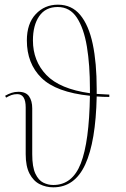

<svg xmlns="http://www.w3.org/2000/svg" viewBox="-20 -792 541 822"><path d="M208 10Q177 10 150 -3.5Q123 -17 106.5 -48.5Q90 -80 90 -132V-332Q90 -389 54 -389Q40 -389 29 -385Q18 -381 6 -374L2 -382Q16 -390 29.5 -394.5Q43 -399 59 -399Q91 -399 104.5 -379.5Q118 -360 118 -328V-132Q118 -77 131.5 -48.5Q145 -20 165.5 -10Q186 0 208 0Q290 0 326 -92.5Q362 -185 365 -382Q220 -397 157.5 -458.5Q95 -520 95 -619Q95 -691 133 -731.5Q171 -772 228 -772Q287 -772 323.5 -728Q360 -684 377 -603.5Q394 -523 394 -411Q394 -400 394 -390Q420 -388 448 -387V-377Q420 -377 394 -379Q390 -186 345 -88Q300 10 208 10ZM121 -619Q121 -531 178.5 -471Q236 -411 365 -393Q365 -403 365 -413Q365 -514 352 -592.5Q339 -671 309 -716.5Q279 -762 227 -762Q175 -762 148 -723Q121 -684 121 -619Z"/></svg>

Font: Noto Serif Display ExtraCondensed Thin
Style: Regular
Weight: 100
Width: 2
Designer: Monotype Design Team
Foundry: Monotype Imaging Inc.
Version: Version 2.009